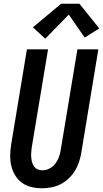

<svg xmlns="http://www.w3.org/2000/svg" viewBox="-20 -999 551 1027"><path d="M206 8Q176 8 148 1.5Q120 -5 98 -21Q76 -37 61.5 -60.5Q47 -84 40.5 -111.5Q34 -139 34.5 -168.5Q35 -198 40 -228L124 -735H237L150 -212Q148 -198 147 -184.5Q146 -171 147 -157.5Q148 -144 151.5 -131.5Q155 -119 162.5 -108.5Q170 -98 182 -93Q194 -88 207 -88Q227 -88 245.5 -98Q264 -108 276.5 -124.5Q289 -141 295.5 -160Q302 -179 305 -198L394 -735H506L415 -183Q411 -158 403 -133.5Q395 -109 381.5 -86.5Q368 -64 348 -45Q328 -26 304.5 -14Q281 -2 256 3Q231 8 206 8ZM222 -792 156 -853 307 -979H405L511 -847L433 -798L348 -921Z"/></svg>

Font: Iosevka SS04
Style: Bold Italic
Weight: 700
Italic angle: -9°
Monospace: yes
Designer: Belleve Invis
Foundry: Belleve Invis
Version: Version 19.0.0; ttfautohint (v1.8.4)